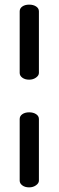

<svg xmlns="http://www.w3.org/2000/svg" viewBox="-20 -788 253 829"><path d="M148 -739V-473Q148 -462 135.5 -453Q123 -444 106 -444Q88 -444 76.5 -452.5Q65 -461 65 -473V-739Q65 -752 76.5 -760Q88 -768 106 -768Q124 -768 136 -760Q148 -752 148 -739ZM148 -274V-8Q148 3 135.5 12Q123 21 106 21Q88 21 76.5 12.5Q65 4 65 -8V-274Q65 -287 76.5 -295Q88 -303 106 -303Q124 -303 136 -295Q148 -287 148 -274Z"/></svg>

Font: Dosis
Style: Medium
Weight: 500
Designer: Edgar Tolentino, Pablo Impallari, Igino Marini
Foundry: Edgar Tolentino, Pablo Impallari, Igino Marini
Version: Version 1.007